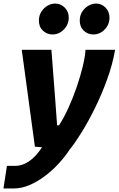

<svg xmlns="http://www.w3.org/2000/svg" viewBox="-52 -826 672 1081"><path d="M-32.5 235 -13 108H31Q61.5 108 88.5 95.2Q115.5 82.5 140 58.5Q164.5 34.5 186.5 0L341 15Q314.5 55.5 278.5 94.8Q242.5 134 200.5 165.5Q158.5 197 114 216Q69.5 235 26 235ZM144.5 0 70.5 -545.5H237.5L259.5 -257.5L269.5 -120.5H280.5Q308.5 -164 334.2 -220.8Q360 -277.5 380.5 -337.8Q401 -398 414 -452.2Q427 -506.5 429.5 -545.5H596Q582 -464 551.5 -379.8Q521 -295.5 483.2 -218.8Q445.5 -142 407.8 -81.2Q370 -20.5 341 15ZM243 -632Q212.5 -632 189.8 -653.2Q167 -674.5 167 -710.5Q167 -738.5 180.8 -760Q194.5 -781.5 215.5 -793.8Q236.5 -806 258.5 -806Q289.5 -806 312.2 -783.5Q335 -761 335 -727Q335 -688.5 307.8 -660.2Q280.5 -632 243 -632ZM473 -632Q442.5 -632 419.8 -653.2Q397 -674.5 397 -710.5Q397 -738.5 410.8 -760Q424.5 -781.5 445.8 -793.8Q467 -806 488.5 -806Q520 -806 542.2 -783.2Q564.5 -760.5 564.5 -727Q564.5 -688 537.5 -660Q510.5 -632 473 -632Z"/></svg>

Font: Spline Sans Mono
Style: Italic
Weight: 400
Italic angle: -4°
Monospace: yes
Designer: Eben Sorkin, Mirko Velimirovic
Foundry: Sorkin Type
Version: Version 1.004